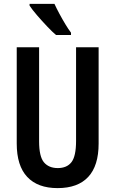

<svg xmlns="http://www.w3.org/2000/svg" viewBox="-20 -1050 593 987"><path d="M487 -312Q487 -198 433.5 -140.5Q380 -83 276 -83Q174 -83 120 -140.5Q66 -198 66 -312V-807H181V-324Q181 -245 206 -215.5Q231 -186 277 -186Q324 -186 347.5 -216.5Q371 -247 371 -325V-807H487ZM260 -1030Q270 -1008 285 -980Q300 -952 316 -925.5Q332 -899 345 -882V-870H268Q249 -886 222 -914.5Q195 -943 170 -972Q145 -1001 132 -1021V-1030Z"/></svg>

Font: Noto Sans Kannada UI ExtraCondensed SemiBold
Style: Regular
Weight: 600
Width: 2
Designer: Jelle Bosma - Monotype Design Team
Foundry: Monotype Imaging Inc.
Version: Version 2.005; ttfautohint (v1.8.4.7-5d5b)